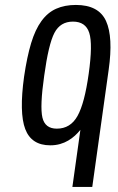

<svg xmlns="http://www.w3.org/2000/svg" viewBox="-20 -569 470 765"><path d="M412.9 -290.4Q431.6 -421.6 402.4 -485.4Q373.1 -549.3 282.4 -549.3Q237.6 -549.3 203.6 -534.1Q169.7 -519 145.1 -485.1Q120.4 -451.3 104 -397Q87.6 -342.7 76 -264Q56 -119.4 80.6 -54.7Q105.3 10 180.1 10Q201.6 10 219.6 4.8Q237.6 -0.4 252.1 -9.1Q266.7 -17.7 278.6 -28.6Q290.4 -39.4 300.3 -51.7L268.4 175.9H347.6ZM333.4 -275.1Q317.1 -157.7 288.9 -107.1Q260.7 -56.4 206.4 -56.4Q159.4 -56.4 149 -100.6Q138.6 -144.9 156.1 -267.3Q173.3 -392.9 196.8 -437.9Q220.3 -482.9 270.6 -482.9Q321.3 -482.9 335.6 -438.1Q350 -393.3 333.4 -275.1Z"/></svg>

Font: Secuela ExtLt
Style: Italic
Weight: 200
Italic angle: -8°
Designer: Fernando Haro
Foundry: deFharo
Version: Version 1.704